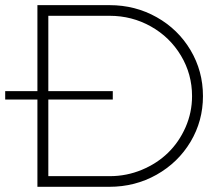

<svg xmlns="http://www.w3.org/2000/svg" viewBox="-20 -719 847 739"><path d="M0 -335.9V-368.2H124V-699.2H401.9Q500.5 -699.2 583 -652.8Q665.5 -606.4 713.4 -525.9Q761.2 -445.3 761.2 -349.1Q761.2 -253.4 713.4 -173.3Q665.5 -93.3 582.8 -46.6Q500 0 400.9 0H124V-335.9ZM166 -41H402.8Q467.3 -41 525.9 -65.4Q584.5 -89.8 626.7 -130.9Q668.9 -171.9 694.1 -229Q719.2 -286.1 719.2 -349.1Q719.2 -433.6 676.5 -504.9Q633.8 -576.2 560.8 -617.2Q487.8 -658.2 401.9 -658.2H166V-368.2H414.1V-335.9H166Z"/></svg>

Font: Trueno UltraLight
Style: Regular
Weight: 250
Designer: Julieta Ulanovsky
Foundry: Julieta Ulanovsky
Version: Version 3.001b | FøM Fix